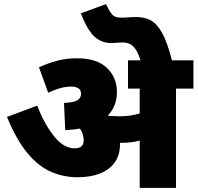

<svg xmlns="http://www.w3.org/2000/svg" viewBox="-20 -916 963 936"><path d="M565 -212Q565 -136 510 -94Q455 -52 357 -52Q291 -52 230 -78Q169 -104 115 -168Q61 -232 14 -346L161 -401Q198 -308 244.5 -250.5Q291 -193 343 -193Q388 -193 388 -231Q388 -262 370 -289Q337 -283 298 -282L292 -414Q342 -417 358.5 -428Q375 -439 375 -458Q375 -478 361.5 -486Q348 -494 328 -494Q301 -494 272.5 -486Q244 -478 215 -464L170 -588Q209 -606 255 -619Q301 -632 356 -632Q451 -632 500.5 -585.5Q550 -539 550 -468Q550 -398 505 -352Q517 -351 531 -350Q545 -349 561 -349Q589 -349 613.5 -352.5Q638 -356 661 -363V-484H604V-622H665Q653 -660 639 -678.5Q625 -697 610 -703Q595 -709 580 -709Q562 -709 548 -707.5Q534 -706 524 -706Q475 -706 440.5 -737.5Q406 -769 374 -851L497 -896Q514 -859 527.5 -844.5Q541 -830 569 -830Q589 -830 606 -831.5Q623 -833 645 -833Q682 -833 712.5 -818Q743 -803 769 -758Q795 -713 818 -622H923V-484H838V0H661V-231Q641 -225 620.5 -222.5Q600 -220 578 -220Q571 -220 565 -220Q565 -217 565 -212Z"/></svg>

Font: Noto Sans Devanagari UI Black
Style: Regular
Weight: 900
Designer: Jelle Bosma - Monotype Design Team
Foundry: Monotype Imaging Inc.
Version: Version 2.003; ttfautohint (v1.8.4.7-5d5b)